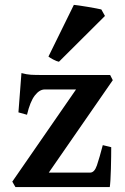

<svg xmlns="http://www.w3.org/2000/svg" viewBox="-20 -758 508 778"><path d="M42.5 0 29.8 -22 288.1 -395.5H161.1Q140.1 -395.5 121.1 -371.1Q102.1 -346.7 89.4 -293L54.7 -302.7L66.9 -461.9Q88.4 -456.1 105 -455.1Q121.6 -454.1 152.8 -454.1H426.3L437 -433.1L177.7 -58.6H345.2Q362.8 -58.6 372.8 -88.1Q382.8 -117.7 396.5 -169.9L430.7 -161.6Q430.7 -146.5 430.4 -122.8Q430.2 -99.1 429.4 -74Q428.7 -48.8 427.5 -28.8Q426.3 -8.8 424.8 0ZM218.8 -507.8Q210 -509.3 195.8 -516.8Q181.6 -524.4 176.3 -528.8L279.3 -738.3Q285.2 -737.8 300.8 -735.6Q316.4 -733.4 335.2 -730.2Q354 -727.1 369.6 -724.1Q385.3 -721.2 390.6 -719.7L405.3 -693.4Z"/></svg>

Font: David Libre
Style: Bold
Weight: 700
Designer: Ismar David, J. Victor Gaultney, Annie Olsen and Meir Sadan
Foundry: Monotype Imaging Inc. & SIL International
Version: Version 1.100; ttfautohint (v1.8.4.7-5d5b)